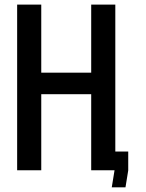

<svg xmlns="http://www.w3.org/2000/svg" viewBox="-20 -745 640 840"><path d="M55 -725H160.5V-427H379V-725H484.5V-82H541V0.5L529 74.5H469L481 0.5V0H379V-333H160.5V0H55Z"/></svg>

Font: JuliaMono Medium
Style: Regular
Weight: 500
Monospace: yes
Designer: cormullion
Foundry: corm
Version: Version 0.054; ttfautohint (v1.8.4)